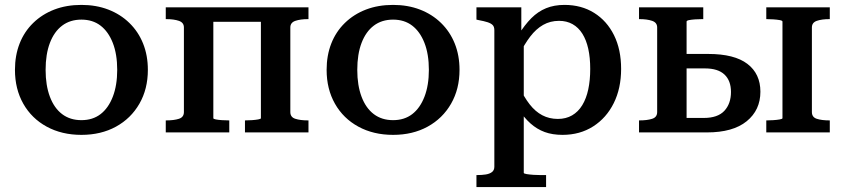

<svg xmlns="http://www.w3.org/2000/svg" viewBox="-20 -540 3437 783"><path d="M583 -255Q583 -177 548.5 -117Q514 -57 453 -23.5Q392 10 312 10Q232 10 170.5 -23.5Q109 -57 75 -117Q41 -177 41 -255Q41 -314 60 -362.5Q79 -411 115.5 -446.5Q152 -482 201.5 -501Q251 -520 312 -520Q372 -520 421.5 -501Q471 -482 507.5 -446.5Q544 -411 563.5 -362.5Q583 -314 583 -255ZM166 -255Q166 -192 183.5 -145.5Q201 -99 233.5 -74.5Q266 -50 312 -50Q358 -50 390 -74.5Q422 -99 440 -145.5Q458 -192 458 -255Q458 -319 440 -365Q422 -411 390 -435.5Q358 -460 312 -460Q266 -460 233.5 -435.5Q201 -411 183.5 -365Q166 -319 166 -255Z M730 -83V-428Q730 -448 709.5 -455Q689 -462 658 -462H656V-510H850V-58Q850 -55 860 -53Q870 -51 885 -50Q900 -49 913 -49H915V0H656V-49H658Q689 -49 709.5 -55.5Q730 -62 730 -83ZM1044 -58V-510H1238V-462H1236Q1205 -462 1184.5 -455Q1164 -448 1164 -428V-83Q1164 -62 1184.5 -55.5Q1205 -49 1236 -49H1238V0H979V-49H980Q993 -49 1007.5 -50Q1022 -51 1033 -53Q1044 -55 1044 -58ZM810 -451V-510H1101V-451Z M1854 -255Q1854 -177 1819.5 -117Q1785 -57 1724 -23.5Q1663 10 1583 10Q1503 10 1441.5 -23.5Q1380 -57 1346 -117Q1312 -177 1312 -255Q1312 -314 1331 -362.5Q1350 -411 1386.5 -446.5Q1423 -482 1472.5 -501Q1522 -520 1583 -520Q1643 -520 1692.5 -501Q1742 -482 1778.5 -446.5Q1815 -411 1834.5 -362.5Q1854 -314 1854 -255ZM1437 -255Q1437 -192 1454.5 -145.5Q1472 -99 1504.5 -74.5Q1537 -50 1583 -50Q1629 -50 1661 -74.5Q1693 -99 1711 -145.5Q1729 -192 1729 -255Q1729 -319 1711 -365Q1693 -411 1661 -435.5Q1629 -460 1583 -460Q1537 -460 1504.5 -435.5Q1472 -411 1454.5 -365Q1437 -319 1437 -255Z M2207 223H1923V174H1924Q1945 174 1961 171.5Q1977 169 1986.5 161.5Q1996 154 1996 140V-417Q1996 -431 1989 -438Q1982 -445 1968 -449.5Q1954 -454 1932 -458L1923 -460V-510H2106V-383L2116 -376V165Q2116 168 2128 170Q2140 172 2156 173Q2172 174 2185 174H2207ZM2274 10Q2233 10 2201.5 -1.5Q2170 -13 2143.5 -36.5Q2117 -60 2093 -97L2097 -187Q2117 -144 2140 -114.5Q2163 -85 2191.5 -70Q2220 -55 2255 -55Q2288 -55 2313 -69.5Q2338 -84 2354.5 -111Q2371 -138 2379 -175.5Q2387 -213 2387 -259Q2387 -305 2379 -341Q2371 -377 2355 -402.5Q2339 -428 2315 -441.5Q2291 -455 2260 -455Q2224 -455 2195 -438.5Q2166 -422 2142 -390.5Q2118 -359 2096 -314L2093 -396Q2120 -439 2147 -466Q2174 -493 2207 -506.5Q2240 -520 2282 -520Q2351 -520 2403 -487.5Q2455 -455 2484 -396.5Q2513 -338 2513 -259Q2513 -180 2483 -119.5Q2453 -59 2399 -24.5Q2345 10 2274 10Z M3171 -58V-452Q3171 -456 3160 -458Q3149 -460 3134 -461Q3119 -462 3107 -462H3105V-510H3364V-462H3363Q3331 -462 3311 -455Q3291 -448 3291 -428V-83Q3291 -62 3311 -55.5Q3331 -49 3363 -49H3364V0H3105V-49H3107Q3119 -49 3134 -50Q3149 -51 3160 -53Q3171 -55 3171 -58ZM2780 -59H2850Q2907 -59 2934 -88Q2961 -117 2961 -165Q2961 -211 2934.5 -236Q2908 -261 2855 -261H2760V-320H2868Q2975 -320 3028 -279.5Q3081 -239 3081 -166Q3081 -91 3025 -45.5Q2969 0 2863 0H2586V-49H2588Q2619 -49 2639.5 -55.5Q2660 -62 2660 -83V-428Q2660 -448 2639.5 -455Q2619 -462 2588 -462H2586V-510H2848V-462H2843Q2830 -462 2815 -461Q2800 -460 2790 -458Q2780 -456 2780 -452Z"/></svg>

Font: Roboto Serif 36pt Medium
Style: Regular
Weight: 500
Designer: Greg Gazdowicz
Foundry: Commercial Type
Version: Version 1.008